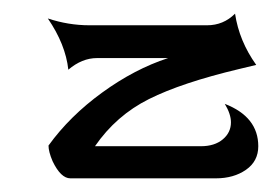

<svg xmlns="http://www.w3.org/2000/svg" viewBox="-20 -261 398 281"><path d="M309 -109Q358 -90 358 -47Q358 -25 340 -12.5Q322 0 296 0H83Q69 0 57 -25Q51 -39 51 -48Q82 -91 129.5 -125.5Q177 -160 226 -176H122Q100 -176 80 -159Q76 -196 50 -234Q80 -224 111 -224H283Q307 -224 324 -241Q330 -201 355 -166L330 -160Q246 -140 198 -116Q150 -92 119 -47H202H274Q294 -47 306 -57Q318 -67 318 -82Q318 -94 309 -109Z"/></svg>

Font: RIT Indira
Style: Bold
Weight: 700
Designer: Sudheer S
Version: 0.9